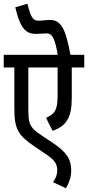

<svg xmlns="http://www.w3.org/2000/svg" viewBox="-20 -916 472 1030"><path d="M432 -554V-622H358C332 -763 307 -809 248 -809C228 -809 206 -805 186 -805C156 -805 145 -825 127 -896L62 -877C91 -750 127 -734 176 -734C193 -734 215 -737 229 -737C260 -737 274 -712 290 -622H0V-554H57V-334C57 -220 79 -189 167 -129L232 -85C279 -53 287 -31 287 -1C287 21 279 42 264 61L334 94C351 65 362 33 362 -1C362 -57 342 -97 264 -149L204 -189C133 -236 132 -254 132 -349V-554H289V-402C289 -327 275 -305 227 -284L262 -214C335 -240 365 -283 365 -390V-554Z"/></svg>

Font: Noto Sans Devanagari ExtraCondensed
Style: Regular
Weight: 400
Width: 2
Designer: Jelle Bosma - Monotype Design Team
Foundry: Monotype Imaging Inc.
Version: Version 2.004